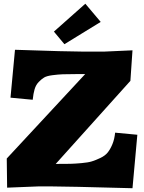

<svg xmlns="http://www.w3.org/2000/svg" viewBox="-20 -996 770 1026"><path d="M324.2 -759.8 268.1 -827.1 436 -976.1 518.1 -878.9ZM688 -727.1 676.8 -564 277.8 -120.1H288.1Q331.5 -120.1 355.2 -120.6Q378.9 -121.1 415 -124.3Q451.2 -127.4 471.4 -133.8Q491.7 -140.1 516.8 -152.1Q542 -164.1 555.9 -181.6Q569.8 -199.2 580.8 -225.8Q591.8 -252.4 595.2 -287.1L713.9 -275.9L688 9.8Q328.1 0 248 0H188L18.1 6.8L16.1 -148.9L435.1 -600.1H388.2Q340.3 -600.1 315.4 -599.1Q290.5 -598.1 260.3 -594.2Q230 -590.3 215.8 -581.8Q201.7 -573.2 186.8 -557.9Q171.9 -542.5 165 -519.5Q158.2 -496.6 154.8 -462.9L36.1 -474.1L60.1 -730Q346.7 -720.2 426.8 -720.2H535.2Z"/></svg>

Font: Zantroke
Style: Regular
Weight: 500
Foundry: gluk
Version: Version 0.36